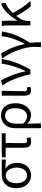

<svg xmlns="http://www.w3.org/2000/svg" viewBox="1404 -2000 797 3644"><g transform="rotate(-90 1802.0 -178.5)"><path d="M295 13C428 13 532 -85 532 -254C532 -356 491 -432 425 -470V-474C485 -473 535 -470 596 -465V-543H299C171 -543 52 -456 52 -265C52 -86 163 13 295 13ZM295 -63C209 -63 146 -140 146 -265C146 -402 211 -467 297 -467C390 -467 443 -371 443 -261C443 -139 382 -63 295 -63Z M931 13C965 13 996 6 1018 -1L1004 -71C986 -66 969 -63 951 -63C921 -63 906 -78 906 -116C906 -226 907 -346 910 -469H1094V-543H715L638 -538V-469H820V-122C820 -35 849 13 931 13Z M1190 200H1282C1281 103 1279 34 1276 -64C1325 -6 1381 13 1440 13C1554 13 1664 -94 1664 -280C1664 -451 1581 -557 1430 -557C1298 -557 1190 -466 1190 -278ZM1425 -64C1377 -64 1329 -76 1277 -137V-275C1277 -413 1347 -480 1426 -480C1527 -480 1570 -400 1570 -279C1570 -145 1505 -64 1425 -64Z M1911 13C1942 13 1961 7 1976 0L1964 -69C1952 -65 1941 -63 1931 -63C1908 -63 1893 -75 1893 -106C1893 -237 1898 -396 1900 -543H1808V-112C1808 -32 1837 13 1911 13Z M2213 0H2303C2413 -191 2475 -354 2503 -543H2412C2399 -396 2342 -233 2276 -93H2271C2241 -241 2170 -439 2095 -557L2004 -533C2097 -394 2173 -199 2213 0Z M2729 200H2822C2822 137 2819 60 2811 -5C2945 -223 2998 -360 3026 -543H2935C2923 -391 2862 -244 2792 -108H2787C2755 -277 2675 -462 2607 -557L2516 -533C2625 -389 2734 -116 2734 65C2734 125 2733 150 2729 200Z M3503 9 3604 0C3521 -89 3432 -225 3378 -332C3445 -405 3507 -451 3567 -470L3559 -557C3442 -528 3321 -395 3235 -246H3231V-416C3231 -464 3228 -514 3221 -543H3130C3140 -495 3141 -438 3141 -394V0H3226V-28C3228 -99 3238 -156 3271 -200L3322 -267C3374 -166 3446 -58 3503 9Z"/></g></svg>

Font: Noto Sans HK
Style: Regular
Weight: 400
Designer: Ryoko NISHIZUKA 西塚涼子 (kana, bopomofo & ideographs); Paul D. Hunt (Latin, Greek & Cyrillic); Sandoll Communications 산돌커뮤니
Foundry: Adobe
Version: Version 2.004;hotconv 1.0.118;makeotfexe 2.5.65603